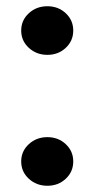

<svg xmlns="http://www.w3.org/2000/svg" viewBox="-20 -589 307 616"><path d="M132 7Q97 7 72.5 -15.5Q48 -38 48 -71Q48 -104 72.5 -126.5Q97 -149 132 -149Q167 -149 191 -126.5Q215 -104 215 -71Q215 -38 191 -15.5Q167 7 132 7ZM132 -413Q97 -413 72.5 -435.5Q48 -458 48 -491Q48 -524 72.5 -546.5Q97 -569 132 -569Q167 -569 191 -546.5Q215 -524 215 -491Q215 -458 191 -435.5Q167 -413 132 -413Z"/></svg>

Font: Parkinsans Medium
Style: Regular
Weight: 500
Designer: Red Stone, Indian Type Foundry
Foundry: Indian Type Foundry
Version: Version 1.000